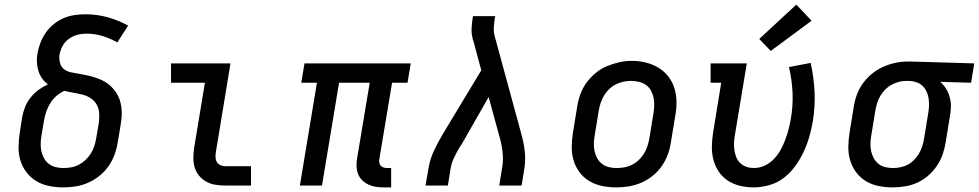

<svg xmlns="http://www.w3.org/2000/svg" viewBox="-20 -805 4247 833"><path d="M255 8Q224 8 193.5 2Q163 -4 138 -19Q113 -34 95 -57.5Q77 -81 68.5 -109Q60 -137 60.5 -168.5Q61 -200 66 -231L76 -296Q80 -318 88.5 -340Q97 -362 112 -381Q127 -400 146.5 -414.5Q166 -429 188 -439Q173 -450 162.5 -465Q152 -480 146.5 -498Q141 -516 140 -535.5Q139 -555 143 -575Q147 -598 156 -621Q165 -644 179.5 -664.5Q194 -685 214 -701Q234 -717 256.5 -726.5Q279 -736 303 -739.5Q327 -743 351 -743Q401 -743 447.5 -730Q494 -717 536 -694L489 -621Q459 -638 425.5 -648.5Q392 -659 356 -659Q343 -659 329.5 -657Q316 -655 303.5 -650Q291 -645 279.5 -637Q268 -629 259.5 -618Q251 -607 246 -594Q241 -581 238 -568Q236 -551 240 -533.5Q244 -516 257 -505.5Q270 -495 287 -491.5Q304 -488 321.5 -485Q339 -482 355.5 -478.5Q372 -475 388.5 -470Q405 -465 420.5 -458Q436 -451 449 -441Q462 -431 473 -418Q484 -405 491.5 -390.5Q499 -376 503 -359Q507 -342 508 -324.5Q509 -307 507 -289Q505 -271 502 -254L491 -189Q487 -162 477.5 -135.5Q468 -109 451.5 -85Q435 -61 412 -42.5Q389 -24 363 -12.5Q337 -1 309.5 3.5Q282 8 255 8ZM255 -76Q272 -76 289 -79Q306 -82 321.5 -90Q337 -98 350.5 -110.5Q364 -123 373.5 -138Q383 -153 388.5 -169.5Q394 -186 397 -203L408 -267Q411 -289 410.5 -310Q410 -331 401 -348.5Q392 -366 375.5 -377.5Q359 -389 339.5 -394Q320 -399 299.5 -402.5Q279 -406 259 -411Q240 -402 224 -388Q208 -374 197.5 -356.5Q187 -339 180.5 -320Q174 -301 171 -282L160 -217Q157 -200 156.5 -182.5Q156 -165 159.5 -149Q163 -133 171 -118.5Q179 -104 192 -94Q205 -84 221.5 -80Q238 -76 255 -76Z M957 0Q935 0 914 -3.5Q893 -7 875.5 -16.5Q858 -26 844.5 -42Q831 -58 825 -77.5Q819 -97 819 -118.5Q819 -140 822 -162L869 -446H722V-530H980L917 -148Q915 -136 915 -124.5Q915 -113 920 -103.5Q925 -94 935.5 -89Q946 -84 957 -84H1069V0Z M1645 8Q1628 8 1611 5.5Q1594 3 1579 -4Q1564 -11 1552 -22.5Q1540 -34 1534 -49Q1528 -64 1527 -81Q1526 -98 1529 -116L1584 -446H1451L1377 0H1281L1355 -446H1287L1301 -530H1762L1748 -446H1681L1626 -116Q1624 -108 1625.5 -100Q1627 -92 1631.5 -86.5Q1636 -81 1643.5 -78.5Q1651 -76 1659 -76H1677V8Z M1826 0 1839 -74Q1845 -113 1862.5 -150.5Q1880 -188 1901 -223L2068 -500L2034 -627Q2033 -629 2032 -631.5Q2031 -634 2031 -636Q2025 -658 2026 -681Q2027 -704 2031 -728L2032 -735H2129L2127 -728Q2124 -708 2122.5 -688Q2121 -668 2126 -649L2242 -223Q2252 -188 2256.5 -150Q2261 -112 2255 -74L2243 0H2146L2158 -74Q2164 -106 2161 -138.5Q2158 -171 2150 -201L2100 -384L1984 -181Q1981 -177 1979 -173.5Q1977 -170 1974 -166Q1961 -144 1950 -121Q1939 -98 1935 -74L1923 0Z M2654 8Q2623 8 2593 2Q2563 -4 2537.5 -19Q2512 -34 2494.5 -57.5Q2477 -81 2468.5 -109.5Q2460 -138 2460.5 -169Q2461 -200 2466 -231L2484 -341Q2488 -368 2497.5 -395Q2507 -422 2524 -445.5Q2541 -469 2564 -488Q2587 -507 2613.5 -518Q2640 -529 2667 -535Q2694 -541 2722 -541Q2753 -541 2782.5 -533.5Q2812 -526 2837 -511Q2862 -496 2880 -472.5Q2898 -449 2906.5 -420.5Q2915 -392 2915 -361Q2915 -330 2909 -299L2891 -189Q2887 -162 2877.5 -135.5Q2868 -109 2851.5 -85Q2835 -61 2812 -42.5Q2789 -24 2762.5 -12.5Q2736 -1 2708.5 3.5Q2681 8 2654 8ZM2655 -76Q2672 -76 2689 -79Q2706 -82 2722 -90Q2738 -98 2751 -110.5Q2764 -123 2773.5 -138Q2783 -153 2788.5 -169.5Q2794 -186 2797 -203L2815 -313Q2818 -330 2818.5 -347.5Q2819 -365 2815.5 -381.5Q2812 -398 2804 -412.5Q2796 -427 2782.5 -436.5Q2769 -446 2752 -450Q2735 -454 2718 -454Q2701 -454 2684.5 -450.5Q2668 -447 2652 -439Q2636 -431 2623 -418.5Q2610 -406 2601 -391Q2592 -376 2586.5 -360Q2581 -344 2578 -327L2560 -217Q2557 -200 2556.5 -182.5Q2556 -165 2559.5 -149Q2563 -133 2571 -118.5Q2579 -104 2592 -94Q2605 -84 2621.5 -80Q2638 -76 2655 -76Q2655 -76 2655 -76Q2655 -76 2655 -76Z M3249 8Q3219 8 3190 1Q3161 -6 3137.5 -21.5Q3114 -37 3098 -61Q3082 -85 3075 -112.5Q3068 -140 3068.5 -170.5Q3069 -201 3074 -231L3109 -446H3063V-530H3220L3168 -217Q3165 -201 3164.5 -184.5Q3164 -168 3166.5 -152Q3169 -136 3175 -121.5Q3181 -107 3192.5 -96.5Q3204 -86 3219 -81Q3234 -76 3251 -76Q3274 -76 3296.5 -86Q3319 -96 3336.5 -114Q3354 -132 3366 -153.5Q3378 -175 3386.5 -197.5Q3395 -220 3401 -243Q3407 -266 3411 -289Q3421 -347 3418.5 -403Q3416 -459 3403 -514L3497 -532Q3511 -470 3514 -406Q3517 -342 3506 -276Q3500 -242 3490.5 -209.5Q3481 -177 3466 -145Q3451 -113 3429.5 -83.5Q3408 -54 3379.5 -32.5Q3351 -11 3316.5 -1.5Q3282 8 3249 8ZM3324 -584 3274 -636 3435 -785 3501 -715Z M3853 8Q3822 8 3792 2Q3762 -4 3737 -19Q3712 -34 3694.5 -57.5Q3677 -81 3668.5 -109.5Q3660 -138 3660.5 -169Q3661 -200 3666 -231L3684 -341Q3688 -368 3697.5 -394Q3707 -420 3723.5 -443Q3740 -466 3762.5 -484.5Q3785 -503 3810.5 -514.5Q3836 -526 3863 -532Q3890 -538 3917 -538Q3921 -538 3925 -538Q3929 -538 3933 -538L4207 -530L4193 -446L4059 -450Q4074 -437 4084.5 -420Q4095 -403 4100.5 -383Q4106 -363 4105.5 -341.5Q4105 -320 4101 -299L4083 -189Q4079 -162 4070 -136Q4061 -110 4045 -86Q4029 -62 4007 -43Q3985 -24 3959.5 -12.5Q3934 -1 3906.5 3.5Q3879 8 3853 8ZM3854 -76Q3871 -76 3887.5 -79.5Q3904 -83 3919 -91Q3934 -99 3946.5 -112Q3959 -125 3967.5 -139.5Q3976 -154 3981 -170Q3986 -186 3989 -203L4007 -313Q4010 -329 4010.5 -345.5Q4011 -362 4009 -377Q4007 -392 4000.5 -406.5Q3994 -421 3983.5 -431.5Q3973 -442 3958 -447.5Q3943 -453 3927 -454H3919Q3917 -454 3915 -454Q3913 -454 3911 -454Q3895 -454 3878.5 -449.5Q3862 -445 3847.5 -437Q3833 -429 3820.5 -416.5Q3808 -404 3799.5 -389.5Q3791 -375 3786 -359Q3781 -343 3778 -327L3760 -217Q3757 -200 3756.5 -182.5Q3756 -165 3759.5 -149Q3763 -133 3771 -118.5Q3779 -104 3791.5 -94Q3804 -84 3820.5 -80Q3837 -76 3854 -76Z"/></svg>

Font: Iosevka Curly Slab MdExObl
Style: Regular
Weight: 500
Width: 7
Italic angle: -9°
Monospace: yes
Designer: Belleve Invis
Foundry: Belleve Invis
Version: Version 11.1.0; ttfautohint (v1.8.3)